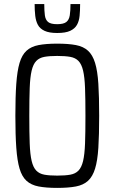

<svg xmlns="http://www.w3.org/2000/svg" viewBox="-20 -909 560 937"><path d="M259 8Q205 8 168.5 1Q132 -6 109.5 -26.5Q87 -47 75.5 -86Q64 -125 59.5 -188Q55 -251 55 -344Q55 -437 59.5 -500Q64 -563 75.5 -602Q87 -641 109.5 -661.5Q132 -682 168.5 -689Q205 -696 259 -696Q314 -696 350.5 -689Q387 -682 409.5 -661.5Q432 -641 444 -602Q456 -563 460 -500Q464 -437 464 -344Q464 -251 460 -188Q456 -125 444 -86Q432 -47 409.5 -26.5Q387 -6 350.5 1Q314 8 259 8ZM259 -52Q298 -52 323 -56.5Q348 -61 363 -76.5Q378 -92 385.5 -123.5Q393 -155 395 -208.5Q397 -262 397 -344Q397 -426 395 -479.5Q393 -533 385.5 -564.5Q378 -596 363 -611.5Q348 -627 323 -631.5Q298 -636 259 -636Q221 -636 196.5 -631.5Q172 -627 157 -611.5Q142 -596 134.5 -564.5Q127 -533 125 -479.5Q123 -426 123 -344Q123 -262 125 -208.5Q127 -155 134.5 -123.5Q142 -92 157 -76.5Q172 -61 196.5 -56.5Q221 -52 259 -52ZM259 -748Q220 -748 197.5 -758.5Q175 -769 165 -787.5Q155 -806 152 -832Q149 -858 149 -889H196Q196 -856 199 -834Q202 -812 215 -801.5Q228 -791 259 -791Q290 -791 303.5 -801.5Q317 -812 320.5 -834Q324 -856 324 -889H371Q371 -858 368.5 -832Q366 -806 355.5 -787.5Q345 -769 322.5 -758.5Q300 -748 259 -748Z"/></svg>

Font: Saira Condensed
Style: Regular
Weight: 400
Width: 3
Designer: Hector Gatti with collaboration of the Omnibus-Type team
Foundry: Omnibus-Type
Version: Version 1.101